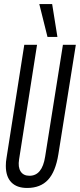

<svg xmlns="http://www.w3.org/2000/svg" viewBox="-20 -922 396 952"><path d="M114.4 10Q63.3 10 36.1 -18.1Q8.9 -46.1 8.9 -99.7Q8.9 -111.4 9.7 -119.3Q10.5 -127.2 12.5 -139.8L100.4 -700H163.7L74.6 -131.5Q68.5 -93.6 82.2 -72.1Q95.9 -50.5 126.2 -50.5Q189.1 -50.5 203.8 -145.3L292 -700H356L269.4 -157.1Q255.5 -70.6 218 -30.3Q180.4 10 114.4 10ZM215.5 -738.8 174.9 -901.7H238.6L264.7 -738.8Z"/></svg>

Font: Georama
Style: Italic
Weight: 400
Width: 2
Italic angle: -9°
Designer: Jean-Baptiste Levee
Foundry: Production Type
Version: Version 1.000